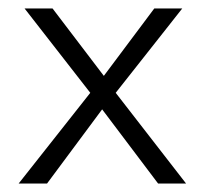

<svg xmlns="http://www.w3.org/2000/svg" viewBox="-20 -433 483 453"><path d="M193 -214 38 -413H104L225 -254L344 -413H410L253 -214L419 0H353L221 -175L91 0H24Z"/></svg>

Font: Isabella Sans
Style: Regular
Weight: 400
Designer: Original fonts by Christian Thalmann (Catharsis Fonts), Modifications by Cristiano Sobral
Version: Version 0.002;July 12, 2020;FontCreator 13.0.0.2655 64-bit; 